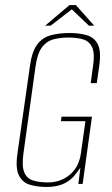

<svg xmlns="http://www.w3.org/2000/svg" viewBox="-20 -730 446 762"><path d="M165 12Q127 12 98 3Q69 -6 55 -34Q41 -62 49 -119L99 -469Q107 -527 128.5 -554.5Q150 -582 183 -590.5Q216 -599 256 -599Q296 -599 325.5 -590Q355 -581 368.5 -553.5Q382 -526 374 -469L364 -400H340L349 -466Q357 -517 346 -541.5Q335 -566 310.5 -573.5Q286 -581 252 -581Q218 -581 191 -573.5Q164 -566 146 -541.5Q128 -517 121 -466L73 -121Q66 -70 76.5 -45.5Q87 -21 112 -13.5Q137 -6 170 -6Q220 -6 256.5 -36Q293 -66 301 -121L319 -249H222L224 -267H345L308 0H291L299 -64Q292 -55 285 -45.5Q278 -36 272 -29Q252 -8 226 2Q200 12 165 12ZM159 -628 256 -710H281L354 -628H333L265 -693L181 -628Z"/></svg>

Font: Alumni Sans SC Thin
Style: Italic
Weight: 100
Italic angle: -8°
Designer: Robert E. Leuschke
Foundry: Robert E. Leuschke
Version: Version 1.016